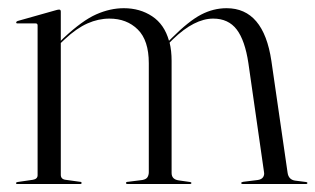

<svg xmlns="http://www.w3.org/2000/svg" viewBox="-20 -460 788 480"><path d="M132 -431V-358L138.5 -364.5Q186 -409 220.8 -424.2Q255.5 -439.5 289.5 -439.5Q330 -439.5 360.5 -419.2Q391 -399 402.5 -358L409.5 -365Q452 -407.5 482.8 -423.5Q513.5 -439.5 546.5 -439.5Q639 -439.5 658.5 -307.5L699 -28Q701.5 -11 717.5 -8.5L745 -5Q748.5 -4.5 748.5 -2.5Q748.5 0 745 0H587Q583 0 583 -2.5Q583 -4.5 588 -5.5L624.5 -10Q634 -11.5 637.8 -17.2Q641.5 -23 640 -30L601 -302Q592.5 -359 571.8 -386.2Q551 -413.5 513 -413.5Q466 -413.5 412.5 -362L404 -353.5Q409 -333 409 -308V-27.5Q409 -11.5 427 -9L455 -5Q458.5 -4.5 458.5 -2.5Q458.5 0 454.5 0H299Q295 0 295 -2.5Q295 -5.5 300 -5.5L336 -10Q346 -12 349 -17.5Q352 -23 352 -29.5V-302Q352 -359 324.5 -386.2Q297 -413.5 253.5 -413.5Q226 -413.5 198.8 -401.5Q171.5 -389.5 141.5 -361.5L132 -352.5V-23Q132 -12 144 -10.5L180 -5.5Q184 -5.5 184 -2.5Q184 0 180.5 0H23Q20 0 20 -2.5Q20 -4 24 -5L62 -10.5Q74 -12.5 74 -22V-396.5Q74 -401.5 69 -401.5H23Q20.5 -401.5 20.5 -404Q20.5 -406 24 -407.5L121.5 -435Q125 -436 128 -436Q132 -436 132 -431Z"/></svg>

Font: Fraunces 144pt Light
Style: Regular
Weight: 300
Version: Version 1.000;[b76b70a41]